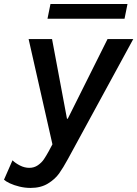

<svg xmlns="http://www.w3.org/2000/svg" viewBox="-69 -714 678 948"><path d="M-49.3 173.3 -7.3 77.6Q7.3 91.8 29.8 103.3Q52.2 114.7 75.7 114.7Q99.6 114.7 118.2 101.8Q136.7 88.9 147.7 72.5Q158.7 56.2 171.4 33.2L189.9 -1.5L72.3 -521H188L261.7 -127.9H265.6L461.9 -521H588.9L266.6 70.8Q242.7 114.7 222.7 142.8Q202.6 170.9 167.5 192.4Q132.3 213.9 82 213.9Q54.2 213.9 27.1 207.3Q0 200.7 -20.3 191.2Q-40.5 181.6 -49.3 173.3ZM180.2 -694.3H560.5L545.9 -621.6H165.5Z"/></svg>

Font: Reddit Sans Vanilla SemiBold
Style: Italic
Weight: 600
Italic angle: -11.25°
Designer: Stephen Hutchings
Version: Version 1.013